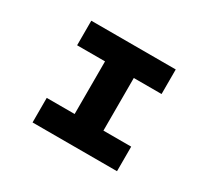

<svg xmlns="http://www.w3.org/2000/svg" viewBox="-138 -922 1241 1144"><g transform="rotate(30 483.0 -350.0)"><path d="M192 0V-169H384V-531H192V-700H773V-531H582V-169H773V0Z"/></g></svg>

Font: Lexend Zetta ExtraBold
Style: Regular
Weight: 800
Designer: Bonnie Shaver-Troup, Thomas Jockin
Foundry: Lexend
Version: Version 1.007